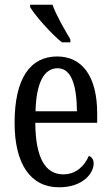

<svg xmlns="http://www.w3.org/2000/svg" viewBox="-20 -786 471 816"><path d="M243 -606H279V-619C256 -657 219 -721 203 -766H108V-756C128 -721 198 -642 243 -606ZM231 10C333 10 378 -50 378 -91C378 -109 369 -119 358 -124C339 -81 304 -45 249 -45C173 -45 131 -114 130 -264H393V-304C393 -462 329 -546 223 -546C108 -546 42 -452 42 -264C42 -90 109 10 231 10ZM307 -313H131C134 -430 165 -496 225 -496C284 -496 306 -422 307 -313Z"/></svg>

Font: Noto Serif Armenian ExtraCondensed
Style: Regular
Weight: 400
Width: 2
Designer: Monotype Design Team
Foundry: Monotype Imaging Inc.
Version: Version 2.008